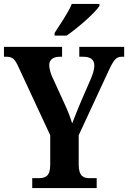

<svg xmlns="http://www.w3.org/2000/svg" viewBox="-20 -951 648 971"><path d="M256 -784V-771H317C374 -810 461 -886 483 -921V-931H343C325 -886 283 -827 256 -784ZM143 0H469V-50H433C403 -50 378 -59 378 -119V-267L526 -586C554 -647 566 -664 596 -664H608V-714H381V-664H399C437 -664 457 -651 457 -618C457 -606 453 -585 441 -556L391 -441C373 -398 357 -358 345 -327C335 -358 325 -387 306 -427L242 -567C235 -584 229 -606 229 -622C229 -647 247 -664 282 -664H294V-714H0V-664H12C46 -664 56 -650 74 -611L234 -267V-117C234 -59 209 -50 174 -50H143Z"/></svg>

Font: Noto Serif Bengali Condensed
Style: Bold
Weight: 700
Width: 3
Designer: Juan Bruce, Universal Thirst, Indian Type Foundry and the Monotype Design Team.
Foundry: Monotype Imaging Inc.
Version: Version 2.003